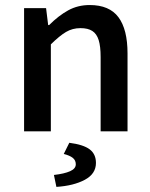

<svg xmlns="http://www.w3.org/2000/svg" viewBox="-20 -522 596 763"><path d="M175.3 -422.4Q212.9 -460 251.2 -481Q289.6 -502 336.4 -502Q414.6 -502 450.7 -453.6Q486.8 -405.3 486.8 -309.6V0H379.9V-295.4Q379.9 -337.9 372.1 -362.8Q364.3 -387.7 346.9 -398.9Q329.6 -410.2 299.8 -410.2Q268.1 -410.2 242.4 -395Q216.8 -379.9 182.1 -345.7V0H75.7V-489.7H163.1L171.4 -422.4ZM194.3 173.3Q235.8 168.5 258.5 158.4Q281.2 148.4 281.2 130.9Q281.2 114.7 269 105.2Q256.8 95.7 233.4 89.8L255.4 45.4Q311.5 52.7 336.4 71.5Q361.3 90.3 361.3 125.5Q361.3 168.9 316.9 192.6Q272.5 216.3 204.1 220.7Z"/></svg>

Font: Varta
Style: Bold
Weight: 700
Designer: Joana Correia, Viktoriya Grabowska, Eben Sorkin
Foundry: Sorkin Type
Version: Version 1.002; ttfautohint (v1.3) -l 8 -r 24 -G 200 -x 12 -H